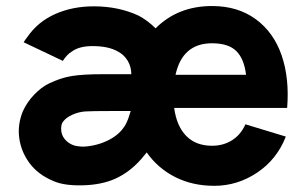

<svg xmlns="http://www.w3.org/2000/svg" viewBox="-20 -598 1012 634"><path d="M555.2 -241.7Q563 -182.1 594.7 -149.4Q626.5 -116.7 680.2 -116.7Q717.3 -116.7 746.1 -134.8Q774.9 -152.8 790.5 -187.5L923.8 -147Q894.5 -71.8 829.3 -28.1Q764.2 15.6 687.5 15.6Q615.7 15.6 558.3 -13.4Q501 -42.5 464.4 -94.7L458.5 -87.4Q415.5 -32.2 359.4 -7.3Q314.9 12.2 254.6 13.9Q194.3 15.6 159.2 1Q104.5 -21 75.2 -62.5Q49.3 -99.1 43.5 -142.6Q37.6 -186 55.2 -230Q69.3 -261.2 93 -285.6Q116.7 -310.1 140.6 -321.8Q179.7 -340.8 216.6 -346.9Q253.4 -353 320.8 -353H413.6Q413.6 -377.4 401.6 -397.5Q389.6 -417.5 368.7 -428.2Q337.9 -445.8 285.6 -445.8Q241.7 -445.8 217.8 -428.2Q201.2 -418.5 187.5 -397L58.1 -458.5Q62 -465.3 69.8 -475.1Q104.5 -525.9 161.9 -551.5Q219.2 -577.1 289.6 -577.1Q370.6 -577.1 436.5 -546.9Q466.3 -531.7 493.7 -504.4Q567.4 -578.1 680.2 -578.1Q765.1 -578.1 824.5 -534.7Q883.8 -491.2 909.9 -415.5Q936 -339.8 928.2 -241.7ZM680.2 -455.1Q582.5 -455.1 559.6 -351.1H792.5Q786.1 -403.8 760.3 -429.4Q734.4 -455.1 680.2 -455.1ZM382.3 -168.9Q387.2 -174.8 391.1 -180.7Q395 -186.5 398.4 -194.3Q401.9 -202.1 403.1 -205.3Q404.3 -208.5 407.7 -219.2Q411.1 -230 411.6 -231.4H346.7Q282.2 -231.4 261.2 -230Q240.2 -228.5 219.7 -219.5Q199.2 -210.4 189.5 -197.8Q181.6 -189.5 181.9 -171.6Q182.1 -153.8 192.9 -139.6Q211.9 -116.7 241.7 -114.7Q254.9 -112.3 278.8 -116.2Q302.7 -120.1 321.8 -127.9Q360.4 -143.1 382.3 -168.9Z"/></svg>

Font: Manrope3 ExtraBold
Style: Bold
Weight: 800
Width: 4
Designer: Mikhail Sharanda
Foundry: Mikhail Sharanda
Version: Version 3.000;PS 003.000;hotconv 1.0.88;makeotf.lib2.5.64775